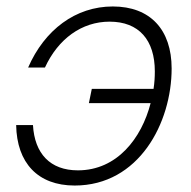

<svg xmlns="http://www.w3.org/2000/svg" viewBox="-20 -562 590 594"><path d="M211 12C410 12 511 -182 511 -350C511 -470 445 -542 329 -542C214 -542 118 -470 67 -353H119C160 -442 233 -495 319 -495C410 -495 459 -438 459 -341C459 -324 458 -306 455 -287H264L255 -243H446C418 -134 342 -35 221 -35C135 -35 87 -87 82 -175H30C32 -58 97 12 211 12Z"/></svg>

Font: Geist ExtraLight
Style: Italic
Weight: 200
Italic angle: -12°
Designer: Basement.studio, Andrés Briganti, Mateo Zaragoza
Foundry: Basement.studio, Vercel, Andrés Briganti, Guido Ferreyra, Mateo Zaragoza
Version: Version 1.500